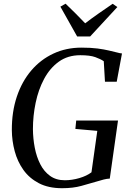

<svg xmlns="http://www.w3.org/2000/svg" viewBox="-20 -1009 708 1038"><path d="M315.5 8.5Q242 8.5 190.2 -18.5Q138.5 -45.5 106.5 -90.5Q74.5 -135.5 59.5 -191.5Q44.5 -247.5 44 -305Q43.5 -404.5 71 -486.5Q98.5 -568.5 149 -627.8Q199.5 -687 268.5 -719.2Q337.5 -751.5 420.5 -751.5Q471 -751.5 507.2 -746.8Q543.5 -742 569 -735.8Q594.5 -729.5 614 -725Q620 -723.5 626 -722Q632 -720.5 639.5 -720L611 -567H547.5L541 -678Q523.5 -690 495 -700.2Q466.5 -710.5 414 -710.5Q346.5 -710.5 298 -675.5Q249.5 -640.5 218.5 -582.5Q187.5 -524.5 172.8 -453.8Q158 -383 158 -311Q158.5 -259.5 168 -210.2Q177.5 -161 197.8 -121.2Q218 -81.5 250.8 -58Q283.5 -34.5 330.5 -34.5Q369 -34.5 409 -46.2Q449 -58 474.5 -77.5L506 -301.5L387.5 -312L392 -357.5H618L573.5 -43.5Q558.5 -43 540.8 -38.5Q523 -34 500.5 -27Q464.5 -16.5 419.8 -4Q375 8.5 315.5 8.5ZM397 -812 306.5 -973 334.5 -989Q361.5 -963 388 -936.8Q414.5 -910.5 440.5 -883Q475 -909.5 512.2 -935.5Q549.5 -961.5 589 -988.5L614.5 -971L467.5 -812Z"/></svg>

Font: Merriweather 72pt
Style: Italic
Weight: 400
Italic angle: -7.8°
Version: Version 2.101